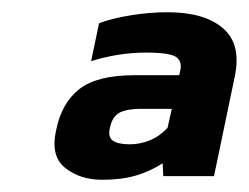

<svg xmlns="http://www.w3.org/2000/svg" viewBox="-20 -674 407 314"><path d="M147 -380Q111 -380 86.5 -399.5Q62 -419 72 -462Q81 -506 110 -528.5Q139 -551 200 -551H273L274 -555Q279 -573 268.5 -580.5Q258 -588 219 -588Q174 -588 129 -574L142 -636Q163 -644 194 -649Q225 -654 254 -654Q314 -654 344.5 -628Q375 -602 364 -549L330 -386H247L246 -407Q226 -394 202.5 -387Q179 -380 147 -380ZM192 -438Q209 -438 225 -444.5Q241 -451 254 -465L261 -496H210Q188 -496 176 -490Q164 -484 160 -466Q156 -450 164.5 -444Q173 -438 192 -438Z"/></svg>

Font: Kanit SemiBold
Style: Italic
Weight: 600
Italic angle: -12°
Designer: Katatrad Team
Foundry: CadsonDemak
Version: Version 2.000; ttfautohint (v1.8.3)